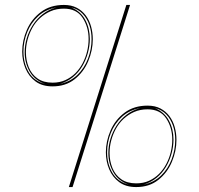

<svg xmlns="http://www.w3.org/2000/svg" viewBox="-20 -743 805 778"><path d="M532 15Q490 15 463 -5Q436 -25 422.5 -57Q409 -89 409 -126Q409 -171 428 -214.5Q447 -258 485 -286.5Q523 -315 578 -315Q608 -315 630 -303.5Q652 -292 666.5 -272.5Q681 -253 688 -228Q695 -203 695 -176Q695 -131 676.5 -87Q658 -43 621.5 -14Q585 15 532 15ZM532 0Q561 0 584 -10.5Q607 -21 624.5 -38.5Q642 -56 654 -79Q666 -102 672 -127Q678 -152 678 -177Q678 -226 653.5 -263Q629 -300 578 -300Q548 -300 524 -289.5Q500 -279 481 -261.5Q462 -244 449.5 -221Q437 -198 430.5 -173Q424 -148 424 -123Q424 -91 435.5 -62.5Q447 -34 471 -17Q495 0 532 0ZM562 5Q604 -4 632.5 -31.5Q661 -59 675.5 -97.5Q690 -136 690 -176Q690 -207 681 -233.5Q672 -260 654 -279Q636 -298 608 -305Q646 -289 664.5 -254.5Q683 -220 683 -177Q683 -149 675 -120Q667 -91 652 -66Q637 -41 614.5 -22.5Q592 -4 562 5ZM548 -305Q504 -297 474 -269.5Q444 -242 429 -204Q414 -166 414 -126Q414 -79 435.5 -42.5Q457 -6 502 5Q460 -9 439.5 -44.5Q419 -80 419 -123Q419 -152 427.5 -180.5Q436 -209 452.5 -234.5Q469 -260 493 -278.5Q517 -297 548 -305ZM193 -393Q151 -393 124 -413Q97 -433 83.5 -465Q70 -497 70 -534Q70 -579 89 -622.5Q108 -666 146 -694.5Q184 -723 239 -723Q269 -723 291 -711.5Q313 -700 327.5 -680.5Q342 -661 349 -636Q356 -611 356 -584Q356 -539 337.5 -495Q319 -451 282.5 -422Q246 -393 193 -393ZM193 -408Q222 -408 245 -418.5Q268 -429 285.5 -446.5Q303 -464 315 -487Q327 -510 333 -535Q339 -560 339 -585Q339 -634 314.5 -671Q290 -708 239 -708Q209 -708 185 -697.5Q161 -687 142 -669.5Q123 -652 110.5 -629Q98 -606 91.5 -581Q85 -556 85 -531Q85 -499 96.5 -470.5Q108 -442 132 -425Q156 -408 193 -408ZM223 -403Q265 -412 293.5 -439.5Q322 -467 336.5 -505.5Q351 -544 351 -584Q351 -615 342 -641.5Q333 -668 315 -687Q297 -706 269 -713Q307 -697 325.5 -662.5Q344 -628 344 -585Q344 -557 336 -528Q328 -499 313 -474Q298 -449 275.5 -430.5Q253 -412 223 -403ZM209 -713Q165 -705 135 -677.5Q105 -650 90 -612Q75 -574 75 -534Q75 -487 96.5 -450.5Q118 -414 163 -403Q121 -417 100.5 -452.5Q80 -488 80 -531Q80 -560 88.5 -588.5Q97 -617 113.5 -642.5Q130 -668 154 -686.5Q178 -705 209 -713ZM259 15 492 -723H507L274 15Z"/></svg>

Font: Kalnia Glaze Thin
Style: Regular
Weight: 100
Designer: Frida Medrano
Foundry: Frida Medrano
Version: Version 1.110